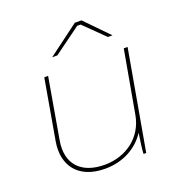

<svg xmlns="http://www.w3.org/2000/svg" viewBox="-131 -829 877 942"><g transform="rotate(-20 307.5 -358.0)"><path d="M260 4C352 4 429 -38 473 -106C466 -61 461 -26 460 0H474L566 -520H546L488 -194C468 -82 375 -15 264 -15C138 -15 76 -88 96 -203L151 -520H131L76 -205C56 -88 116 4 260 4ZM516 -599 398 -720H363L201 -599H228L369 -702H387L492 -599Z"/></g></svg>

Font: Fixel Display 20240404 Thin
Style: Italic
Weight: 100
Italic angle: -10°
Designer: AlfaBravo + MacPaw
Foundry: Kyrylo Tkachov, Marchela Mozhyna, Serhii Makarenko, Maria Weinstein, Zakhar Kryvoshyya
Version: Version 1.211;Glyphs 3.2 (3225)